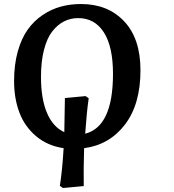

<svg xmlns="http://www.w3.org/2000/svg" viewBox="-20 -735 873 965"><path d="M686 -381.8Q686 -210.9 608.2 -109.1Q530.3 -7.3 402.8 9.8Q399.4 114.7 400.9 200.2L296.9 210L280.8 199.2Q293 122.6 299.8 9.8Q218.3 -2.4 161.1 -50.8Q104 -99.1 77.4 -169.7Q50.8 -240.2 50.8 -328.1Q50.8 -410.2 69.3 -476.3Q87.9 -542.5 119.4 -586.4Q150.9 -630.4 194.6 -659.7Q238.3 -689 286.1 -701.9Q334 -714.8 387.2 -714.8Q522 -714.8 604 -627.9Q686 -541 686 -381.8ZM186 -349.1Q186 -238.3 216.1 -167.5Q246.1 -96.7 303.2 -70.8L306.2 -242.2L410.2 -252L425.8 -241.2Q415.5 -169.4 408.2 -63Q547.9 -98.6 547.9 -363.8Q547.9 -500.5 502 -572.3Q456.1 -644 373 -644Q335 -644 302.2 -627.7Q269.5 -611.3 242.9 -577.4Q216.3 -543.5 201.2 -485.1Q186 -426.8 186 -349.1Z"/></svg>

Font: Literata Book
Style: Bold Italic
Weight: 700
Italic angle: -3°
Designer: Latin by Veronika Burian and Jose Scaglione. Greek by Irene Vlachou. Cyrillic by Vera Evstafieva
Foundry: TypeTogether
Version: Version 1.003;PS 001.003;hotconv 1.0.88;makeotf.lib2.5.64775